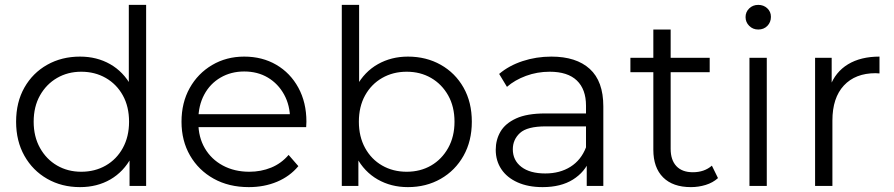

<svg xmlns="http://www.w3.org/2000/svg" viewBox="-20 -762 3663 787"><path d="M308 5Q233 5 173.5 -29Q114 -63 80 -123.5Q46 -184 46 -263Q46 -343 80 -403Q114 -463 173.5 -496.5Q233 -530 308 -530Q377 -530 431.5 -499Q486 -468 518.5 -408.5Q551 -349 551 -263Q551 -178 519 -118Q487 -58 432.5 -26.5Q378 5 308 5ZM313 -58Q369 -58 413.5 -83.5Q458 -109 483.5 -155.5Q509 -202 509 -263Q509 -325 483.5 -371Q458 -417 413.5 -442.5Q369 -468 313 -468Q258 -468 214 -442.5Q170 -417 144 -371Q118 -325 118 -263Q118 -202 144 -155.5Q170 -109 214 -83.5Q258 -58 313 -58ZM511 0V-158L518 -264L508 -370V-742H579V0Z M1000 5Q918 5 856 -29.5Q794 -64 759 -124.5Q724 -185 724 -263Q724 -341 757.5 -401Q791 -461 849.5 -495.5Q908 -530 981 -530Q1055 -530 1112.5 -496.5Q1170 -463 1203 -402.5Q1236 -342 1236 -263Q1236 -258 1235.5 -252.5Q1235 -247 1235 -241H778V-294H1197L1169 -273Q1169 -330 1144.5 -374.5Q1120 -419 1078 -444Q1036 -469 981 -469Q927 -469 884 -444Q841 -419 817 -374Q793 -329 793 -271V-260Q793 -200 819.5 -154.5Q846 -109 893.5 -83.5Q941 -58 1002 -58Q1050 -58 1091.5 -75Q1133 -92 1163 -127L1203 -81Q1168 -39 1115.5 -17Q1063 5 1000 5Z M1652 5Q1583 5 1528 -26.5Q1473 -58 1441 -118Q1409 -178 1409 -263Q1409 -349 1441.5 -408.5Q1474 -468 1529 -499Q1584 -530 1652 -530Q1727 -530 1786.5 -496.5Q1846 -463 1880 -403Q1914 -343 1914 -263Q1914 -184 1880 -123.5Q1846 -63 1786.5 -29Q1727 5 1652 5ZM1381 0V-742H1452V-370L1442 -264L1449 -158V0ZM1647 -58Q1703 -58 1747 -83.5Q1791 -109 1817 -155.5Q1843 -202 1843 -263Q1843 -325 1817 -371Q1791 -417 1747 -442.5Q1703 -468 1647 -468Q1591 -468 1546.5 -442.5Q1502 -417 1476.5 -371Q1451 -325 1451 -263Q1451 -202 1476.5 -155.5Q1502 -109 1546.5 -83.5Q1591 -58 1647 -58Z M2385 0V-116L2382 -135V-329Q2382 -396 2344.5 -432Q2307 -468 2233 -468Q2182 -468 2136 -451Q2090 -434 2058 -406L2026 -459Q2066 -493 2122 -511.5Q2178 -530 2240 -530Q2342 -530 2397.5 -479.5Q2453 -429 2453 -326V0ZM2204 5Q2145 5 2101.5 -14.5Q2058 -34 2035 -68.5Q2012 -103 2012 -148Q2012 -189 2031.5 -222.5Q2051 -256 2095.5 -276.5Q2140 -297 2215 -297H2396V-244H2217Q2141 -244 2111.5 -217Q2082 -190 2082 -150Q2082 -105 2117 -78Q2152 -51 2215 -51Q2275 -51 2318.5 -78.5Q2362 -106 2382 -158L2398 -109Q2378 -57 2328.5 -26Q2279 5 2204 5Z M2812 5Q2738 5 2698 -35Q2658 -75 2658 -148V-641H2729V-152Q2729 -106 2752.5 -81Q2776 -56 2820 -56Q2867 -56 2898 -83L2923 -32Q2902 -13 2872.5 -4Q2843 5 2812 5ZM2564 -466V-525H2889V-466Z M3052 0V-525H3123V0ZM3088 -641Q3066 -641 3051 -656Q3036 -671 3036 -692Q3036 -713 3051 -727.5Q3066 -742 3088 -742Q3110 -742 3125 -728Q3140 -714 3140 -693Q3140 -671 3125.5 -656Q3111 -641 3088 -641Z M3321 0V-525H3389V-382L3382 -407Q3404 -467 3456 -498.5Q3508 -530 3585 -530V-461Q3581 -461 3577 -461.5Q3573 -462 3569 -462Q3486 -462 3439 -411.5Q3392 -361 3392 -268V0Z"/></svg>

Font: Montserrat Thin
Style: Regular
Weight: 400
Version: Version 9.000